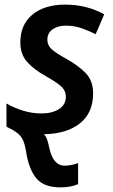

<svg xmlns="http://www.w3.org/2000/svg" viewBox="-20 -571 491 831"><path d="M242 240Q286 240 318 226V135Q304 140 289.5 143Q275 146 259 146Q210 146 193 68Q190 52 185 36Q180 20 170 10Q270 8 326.5 -37.5Q383 -83 383 -167Q383 -222 350 -255.5Q317 -289 266 -317Q219 -343 202 -359.5Q185 -376 185 -399Q185 -428 207.5 -444Q230 -460 264 -460Q302 -460 334 -448.5Q366 -437 394 -423L431 -509Q355 -551 262 -551Q172 -551 120 -507.5Q68 -464 68 -388Q68 -337 96.5 -304Q125 -271 179 -241Q230 -212 247.5 -194.5Q265 -177 265 -152Q265 -118 235.5 -99Q206 -80 159 -80Q118 -80 78.5 -92.5Q39 -105 8 -123V-23Q16 -18 24 -14.5Q32 -11 39 -6Q65 9 76 28.5Q87 48 93 86Q105 162 137.5 201Q170 240 242 240Z"/></svg>

Font: Noto Sans UI Medium
Style: Italic
Weight: 500
Italic angle: -12°
Designer: Monotype Design Team
Foundry: Monotype Imaging Inc.
Version: Version 1.901